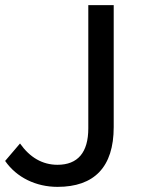

<svg xmlns="http://www.w3.org/2000/svg" viewBox="-29 -720 562 748"><path d="M195 8C338 8 414 -69 414 -225V-700H315V-220C315 -126 274 -78 195 -78C136 -78 87 -107 49 -161L-9 -93C36 -28 112 8 195 8Z"/></svg>

Font: AWKNG-Font Medium
Style: Regular
Weight: 500
Designer: Awakening Church
Foundry: Awakening Church
Version: Version 1.700;PS 001.700;hotconv 1.0.88;makeotf.lib2.5.64775